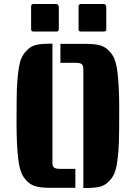

<svg xmlns="http://www.w3.org/2000/svg" viewBox="-20 -942 681 963"><path d="M243 -723V-124Q243 -109 250.5 -102Q258 -95 284 -95H358V0H231Q191 0 164.5 -6Q138 -12 118.5 -30.5Q99 -49 88.5 -72Q78 -95 72 -141Q63 -210 63 -326.5Q63 -443 64.5 -491Q66 -539 72 -584.5Q78 -630 88.5 -652.5Q99 -675 118.5 -693.5Q138 -712 164.5 -717.5Q191 -723 231 -723ZM283 -722H410Q450 -722 476.5 -716Q503 -710 522.5 -691.5Q542 -673 552.5 -650Q563 -627 569 -581Q578 -512 578 -395.5Q578 -279 576.5 -231Q575 -183 569 -137.5Q563 -92 552.5 -69.5Q542 -47 522.5 -28.5Q503 -10 476.5 -4.5Q450 1 410 1H398V-598Q398 -613 390.5 -620Q383 -627 357 -627H283ZM385 -922H502Q513 -920 513 -904Q513 -901 513 -900V-795Q513 -789 511 -787Q509 -785 502 -784H385Q378 -785 376 -787Q374 -789 374 -795V-913Q374 -915 375 -916Q376 -917 377 -918Q379 -922 385 -922ZM275 -900V-809Q275 -806 275 -800Q275 -794 274 -791Q273 -784 264 -784H146Q136 -785 136 -795V-909Q136 -920 146 -922H264Q275 -920 275 -903Q275 -901 275 -900Z"/></svg>

Font: Keania One
Style: Regular
Weight: 400
Designer: Julia Petretta
Foundry: Julia Petretta
Version: Version 1.003